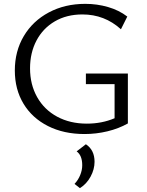

<svg xmlns="http://www.w3.org/2000/svg" viewBox="-20 -687 761 997"><path d="M57 -321Q57 -421 103.5 -499.5Q150 -578 233.5 -622.5Q317 -667 423 -667Q484 -667 541 -650.5Q598 -634 641 -601L608 -535Q523 -612 408 -612Q326 -612 264.5 -576Q203 -540 169.5 -476.5Q136 -413 136 -332Q136 -248 173 -182.5Q210 -117 277 -81Q344 -45 431 -45Q509 -45 575 -73V-250H426V-305H644V-46Q596 -19 537.5 -5Q479 9 419 9Q311 9 229 -32.5Q147 -74 102 -148.5Q57 -223 57 -321ZM407 171Q407 120 378 99L426 62Q471 92 471 153Q471 192 450.5 230Q430 268 395 290L367 268Q386 248 396.5 222Q407 196 407 171Z"/></svg>

Font: QiushuiShotai Bright
Style: Regular
Weight: 400
Designer: Christian Thalmann (Catharsis Fonts)
Version: Version 1.250;